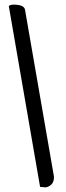

<svg xmlns="http://www.w3.org/2000/svg" viewBox="-20 -763 284 821"><path d="M172.9 38.1 151.4 36.1 17.6 -737.3Q25.4 -743.2 37.1 -743.2Q83 -743.2 86.9 -721.7L210.9 -6.8Q210.9 16.6 198.2 27.3Q185.5 38.1 172.9 38.1Z"/></svg>

Font: Crimson Text
Style: Bold Italic
Weight: 700
Italic angle: -11°
Designer: Sebastian Kosch
Foundry: Sebastian Kosch
Version: Version 1.100; ttfautohint (v1.8.4)